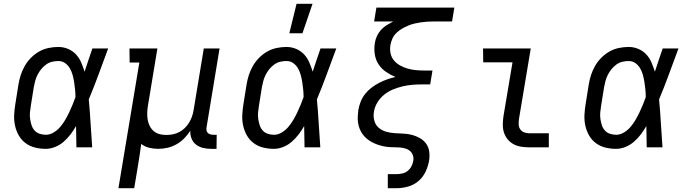

<svg xmlns="http://www.w3.org/2000/svg" viewBox="-20 -775 3640 1010"><path d="M221 8Q191 8 163.5 1Q136 -6 114 -22.5Q92 -39 78.5 -63Q65 -87 59 -114.5Q53 -142 54.5 -171Q56 -200 61 -230L77 -330Q81 -355 89 -380Q97 -405 110.5 -428.5Q124 -452 143.5 -471.5Q163 -491 186 -504Q209 -517 235 -522.5Q261 -528 287 -528Q314 -528 338.5 -517.5Q363 -507 380 -488.5Q397 -470 407 -446.5Q417 -423 425 -398Q435 -428 445 -458.5Q455 -489 466 -520H549Q524 -453 499.5 -386Q475 -319 447 -252Q453 -190 456.5 -126.5Q460 -63 465 0H382Q381 -28 381 -56Q381 -84 380 -112Q367 -89 351 -68Q335 -47 315 -29.5Q295 -12 270 -2Q245 8 221 8ZM222 -66Q242 -66 262 -78Q282 -90 296.5 -107Q311 -124 322.5 -143.5Q334 -163 343.5 -183Q353 -203 361.5 -223.5Q370 -244 377 -264Q377 -284 375 -303.5Q373 -323 370 -342.5Q367 -362 362 -380.5Q357 -399 347.5 -415.5Q338 -432 322.5 -443Q307 -454 287 -454Q270 -454 253.5 -450Q237 -446 222.5 -435.5Q208 -425 197 -411.5Q186 -398 178 -382.5Q170 -367 165.5 -350.5Q161 -334 158 -318L142 -218Q139 -200 137.5 -183Q136 -166 138.5 -149Q141 -132 146 -116.5Q151 -101 161.5 -89Q172 -77 188 -71.5Q204 -66 222 -66Z M603 215 713 -446H662L661 -520H808L758 -218Q755 -199 754.5 -180.5Q754 -162 757 -144.5Q760 -127 768 -111.5Q776 -96 789 -85Q802 -74 819 -69.5Q836 -65 855 -65Q872 -65 889.5 -68.5Q907 -72 922.5 -80Q938 -88 951 -100.5Q964 -113 973.5 -128Q983 -143 989 -159.5Q995 -176 998 -193L1052 -520H1135L1067 -108Q1065 -99 1066 -91Q1067 -83 1072 -77Q1077 -71 1085.5 -68.5Q1094 -66 1103 -66H1120L1119 8H1090Q1068 8 1047.5 3Q1027 -2 1011 -14.5Q995 -27 987.5 -46.5Q980 -66 981 -87Q967 -65 948.5 -46.5Q930 -28 907.5 -15.5Q885 -3 860.5 2.5Q836 8 812 8Q787 8 763.5 2Q740 -4 723 -18Q719 13 714 44.5Q709 76 704 107L686 215Z M1421 8Q1391 8 1363.5 1Q1336 -6 1314 -22.5Q1292 -39 1278.5 -63Q1265 -87 1259 -114.5Q1253 -142 1254.5 -171Q1256 -200 1261 -230L1277 -330Q1281 -355 1289 -380Q1297 -405 1310.5 -428.5Q1324 -452 1343.5 -471.5Q1363 -491 1386 -504Q1409 -517 1435 -522.5Q1461 -528 1487 -528Q1514 -528 1538.5 -517.5Q1563 -507 1580 -488.5Q1597 -470 1607 -446.5Q1617 -423 1625 -398Q1635 -428 1645 -458.5Q1655 -489 1666 -520H1749Q1724 -453 1699.5 -386Q1675 -319 1647 -252Q1653 -190 1656.5 -126.5Q1660 -63 1665 0H1582Q1581 -28 1581 -56Q1581 -84 1580 -112Q1567 -89 1551 -68Q1535 -47 1515 -29.5Q1495 -12 1470 -2Q1445 8 1421 8ZM1422 -66Q1442 -66 1462 -78Q1482 -90 1496.5 -107Q1511 -124 1522.5 -143.5Q1534 -163 1543.5 -183Q1553 -203 1561.5 -223.5Q1570 -244 1577 -264Q1577 -284 1575 -303.5Q1573 -323 1570 -342.5Q1567 -362 1562 -380.5Q1557 -399 1547.5 -415.5Q1538 -432 1522.5 -443Q1507 -454 1487 -454Q1470 -454 1453.5 -450Q1437 -446 1422.5 -435.5Q1408 -425 1397 -411.5Q1386 -398 1378 -382.5Q1370 -367 1365.5 -350.5Q1361 -334 1358 -318L1342 -218Q1339 -200 1337.5 -183Q1336 -166 1338.5 -149Q1341 -132 1346 -116.5Q1351 -101 1361.5 -89Q1372 -77 1388 -71.5Q1404 -66 1422 -66ZM1502 -600 1540 -755H1624L1571 -600Z M2020 215V141H2067Q2081 141 2096.5 137.5Q2112 134 2124.5 124Q2137 114 2144.5 99.5Q2152 85 2154 71Q2157 53 2150.5 38Q2144 23 2130.5 14.5Q2117 6 2100 3Q2083 0 2065.5 0Q2048 0 2031 -1Q2014 -2 1997.5 -5.5Q1981 -9 1965.5 -14.5Q1950 -20 1936 -27.5Q1922 -35 1909.5 -45.5Q1897 -56 1887.5 -69Q1878 -82 1872 -97.5Q1866 -113 1863.5 -129.5Q1861 -146 1862 -163Q1863 -180 1865 -197Q1869 -219 1877.5 -240.5Q1886 -262 1900.5 -280.5Q1915 -299 1934 -313.5Q1953 -328 1974 -339Q1995 -350 2016.5 -357.5Q2038 -365 2060 -370Q2034 -381 2010.5 -397Q1987 -413 1971.5 -436.5Q1956 -460 1951.5 -489.5Q1947 -519 1952 -550Q1955 -568 1963 -585.5Q1971 -603 1984 -617.5Q1997 -632 2014 -642.5Q2031 -653 2048 -662H1948L1960 -735H2370L2358 -662H2262Q2245 -662 2228 -661Q2211 -660 2194 -657.5Q2177 -655 2160 -651Q2143 -647 2126.5 -640Q2110 -633 2094.5 -624Q2079 -615 2065.5 -602Q2052 -589 2044.5 -572.5Q2037 -556 2034 -539Q2030 -516 2034.5 -494.5Q2039 -473 2052.5 -457Q2066 -441 2085 -430.5Q2104 -420 2125 -414Q2146 -408 2168.5 -406Q2191 -404 2214 -404H2255L2243 -331H2202Q2176 -331 2150.5 -329Q2125 -327 2099 -321Q2073 -315 2047.5 -304.5Q2022 -294 2001 -277Q1980 -260 1965.5 -236.5Q1951 -213 1947 -187Q1943 -163 1949 -140.5Q1955 -118 1971.5 -103.5Q1988 -89 2010 -82.5Q2032 -76 2056 -74.5Q2080 -73 2103.5 -72Q2127 -71 2149 -65Q2171 -59 2190.5 -47.5Q2210 -36 2222.5 -18Q2235 0 2238 23.5Q2241 47 2237 71Q2232 100 2218.5 128.5Q2205 157 2181 177.5Q2157 198 2126.5 206.5Q2096 215 2067 215Z M2763 0Q2741 0 2720 -3.5Q2699 -7 2681.5 -16.5Q2664 -26 2651 -41.5Q2638 -57 2631.5 -76.5Q2625 -96 2625 -117.5Q2625 -139 2628 -161L2676 -447H2522L2521 -520H2772L2710 -149Q2708 -135 2708.5 -120.5Q2709 -106 2716.5 -95Q2724 -84 2736.5 -79Q2749 -74 2763 -74H2867V0Z M3221 8Q3191 8 3163.5 1Q3136 -6 3114 -22.5Q3092 -39 3078.5 -63Q3065 -87 3059 -114.5Q3053 -142 3054.5 -171Q3056 -200 3061 -230L3077 -330Q3081 -355 3089 -380Q3097 -405 3110.5 -428.5Q3124 -452 3143.5 -471.5Q3163 -491 3186 -504Q3209 -517 3235 -522.5Q3261 -528 3287 -528Q3314 -528 3338.5 -517.5Q3363 -507 3380 -488.5Q3397 -470 3407 -446.5Q3417 -423 3425 -398Q3435 -428 3445 -458.5Q3455 -489 3466 -520H3549Q3524 -453 3499.5 -386Q3475 -319 3447 -252Q3453 -190 3456.5 -126.5Q3460 -63 3465 0H3382Q3381 -28 3381 -56Q3381 -84 3380 -112Q3367 -89 3351 -68Q3335 -47 3315 -29.5Q3295 -12 3270 -2Q3245 8 3221 8ZM3222 -66Q3242 -66 3262 -78Q3282 -90 3296.5 -107Q3311 -124 3322.5 -143.5Q3334 -163 3343.5 -183Q3353 -203 3361.5 -223.5Q3370 -244 3377 -264Q3377 -284 3375 -303.5Q3373 -323 3370 -342.5Q3367 -362 3362 -380.5Q3357 -399 3347.5 -415.5Q3338 -432 3322.5 -443Q3307 -454 3287 -454Q3270 -454 3253.5 -450Q3237 -446 3222.5 -435.5Q3208 -425 3197 -411.5Q3186 -398 3178 -382.5Q3170 -367 3165.5 -350.5Q3161 -334 3158 -318L3142 -218Q3139 -200 3137.5 -183Q3136 -166 3138.5 -149Q3141 -132 3146 -116.5Q3151 -101 3161.5 -89Q3172 -77 3188 -71.5Q3204 -66 3222 -66Z"/></svg>

Font: Iosevka Plex Etoile
Style: Italic
Weight: 400
Italic angle: -9°
Designer: Belleve Invis
Foundry: Belleve Invis
Version: Version 25.1.1; ttfautohint (v1.8.4)